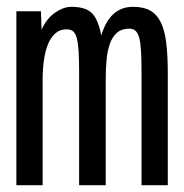

<svg xmlns="http://www.w3.org/2000/svg" viewBox="-20 -559 540 563"><path d="M277 -455Q302 -539 370 -539Q401 -539 420.5 -528Q440 -517 451.5 -493.5Q463 -470 467.5 -433Q472 -396 472 -345V-16H395V-348Q395 -385 393.5 -410Q392 -435 388 -449Q384 -463 377 -469Q370 -475 359 -475Q337 -475 323.5 -463.5Q310 -452 302.5 -431.5Q295 -411 292.5 -384Q290 -357 290 -327V-16H212V-348Q212 -385 210.5 -409Q209 -433 205 -447.5Q201 -462 194 -467.5Q187 -473 175 -473Q155 -473 141.5 -460.5Q128 -448 120 -427.5Q112 -407 108.5 -380Q105 -353 105 -325V-16H28V-526H100L102 -472Q116 -504 141 -521.5Q166 -539 189 -539Q231 -539 249.5 -520.5Q268 -502 277 -455Z"/></svg>

Font: D2Coding
Style: Regular
Weight: 400
Monospace: yes
Designer: Yong-Rak Park; Jeong-Hwan Yoon; Sang-Min Lee;
Foundry: NHN Corporation
Version: Version 1.3.2; Build 20180524